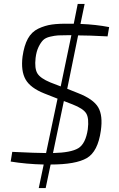

<svg xmlns="http://www.w3.org/2000/svg" viewBox="-20 -821 603 971"><path d="M532 -684 524 -637Q429 -642 375 -642L320 -372L375 -350Q452 -320 476.5 -278.5Q501 -237 490 -160Q475 -54 419 -21.5Q363 11 236 11L211 130H176L201 11Q113 9 34 -4L42 -53Q166 -47 213 -47L271 -322L205 -348Q134 -376 109.5 -419Q85 -462 94 -535Q102 -591 121 -625.5Q140 -660 173.5 -676Q207 -692 242.5 -697Q278 -702 334 -701H353L373 -801H408L387 -700Q465 -697 532 -684ZM341 -643H326Q291 -643 274 -642Q257 -641 233.5 -635.5Q210 -630 198 -618Q186 -606 175 -583.5Q164 -561 160 -528Q154 -475 169 -450Q184 -425 235 -404L287 -384ZM303 -310 248 -47Q339 -49 376 -71.5Q413 -94 424 -167Q431 -223 416 -247.5Q401 -272 347 -293Z"/></svg>

Font: Exo 2.0 Light
Style: Italic
Weight: 300
Italic angle: -8°
Designer: Natanael Gama
Version: Version 1.001;PS 001.001;hotconv 1.0.70;makeotf.lib2.5.58329